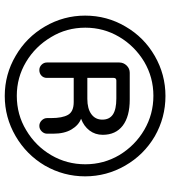

<svg xmlns="http://www.w3.org/2000/svg" viewBox="28 -760 743 840"><g transform="rotate(90 400.0 -340.5)"><path d="M224.6 -37.1Q143.6 -84 96.2 -165.5Q48.8 -247.1 48.8 -340.8Q48.8 -436.5 96.7 -517.6Q143.6 -598.6 225.1 -645.5Q306.6 -692.4 400.4 -692.4Q495.1 -692.4 577.1 -645.5Q658.2 -597.7 705.1 -516.1Q752 -434.6 752 -340.8Q752 -247.1 705.1 -165Q657.2 -84 575.7 -36.6Q494.1 10.7 400.4 10.7Q305.7 10.7 224.6 -37.1ZM549.8 -83Q619.1 -124 659.2 -192.4Q699.2 -260.7 699.2 -341.8Q699.2 -421.9 659.2 -490.2Q617.2 -559.6 548.8 -599.6Q480.5 -639.6 399.4 -639.6Q319.3 -639.6 251 -599.6Q181.6 -557.6 141.6 -489.7Q101.6 -421.9 101.6 -341.8Q101.6 -259.8 142.6 -192.4Q183.6 -123 251.5 -82.5Q319.3 -42 399.4 -42Q482.4 -42 549.8 -83ZM253.9 -173.8V-490.2Q253.9 -508.8 267.1 -522.5Q280.3 -536.1 298.8 -536.1H416Q490.2 -536.1 530.3 -505.4Q570.3 -474.6 570.3 -418Q570.3 -384.8 551.3 -359.9Q532.2 -335 500 -323.2Q528.3 -312.5 546.9 -281.2Q565.4 -250 565.4 -201.2V-174.8Q565.4 -161.1 555.2 -150.9Q544.9 -140.6 531.2 -140.6Q517.6 -140.6 507.3 -150.9Q497.1 -161.1 497.1 -174.8V-192.4Q497.1 -241.2 482.9 -266.1Q468.8 -291 426.8 -291H321.3V-173.8Q321.3 -159.2 311.5 -149.9Q301.8 -140.6 287.1 -140.6Q273.4 -140.6 263.7 -150.4Q253.9 -160.2 253.9 -173.8ZM503.9 -416Q503.9 -447.3 481.4 -462.4Q459 -477.5 411.1 -477.5H333Q321.3 -477.5 321.3 -465.8V-350.6H413.1Q456.1 -350.6 480 -368.2Q503.9 -385.7 503.9 -416Z"/></g></svg>

Font: jf-openhuninn-1.1
Style: Regular
Weight: 400
Designer: [Kosugi Maru]
      Designed by Motoya company      

      [Varela Round]
      Joe Prince(Latin component); Avraham Co
Foundry: justfont CO.,LTD.
Version: 1.1